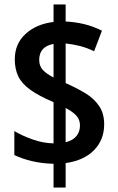

<svg xmlns="http://www.w3.org/2000/svg" viewBox="-20 -779 528 857"><path d="M219 -48Q169 -49 124 -59.5Q79 -70 44 -87V-194Q77 -174 124.5 -157Q172 -140 219 -139V-323Q153 -351 115 -378.5Q77 -406 61.5 -438.5Q46 -471 46 -514Q46 -584 94.5 -628Q143 -672 219 -681V-759H273V-683Q315 -681 355 -671.5Q395 -662 435 -642L400 -550Q368 -566 335.5 -574Q303 -582 273 -585V-408Q321 -387 360 -363.5Q399 -340 422 -306.5Q445 -273 445 -224Q445 -156 400.5 -109.5Q356 -63 273 -51V58H219ZM219 -583Q155 -571 155 -512Q155 -485 170 -468Q185 -451 219 -433ZM273 -144Q305 -152 321 -171.5Q337 -191 337 -219Q337 -245 320.5 -263Q304 -281 273 -297Z"/></svg>

Font: Noto Sans Malayalam Condensed SemiBold
Style: Regular
Weight: 600
Width: 3
Designer: Jelle Bosma - Monotype Design Team
Foundry: Monotype Imaging Inc.
Version: Version 2.104; ttfautohint (v1.8.4.7-5d5b)